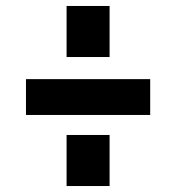

<svg xmlns="http://www.w3.org/2000/svg" viewBox="-20 -662 590 643"><path d="M67 -39ZM203 -210H347V-39H203ZM67 -397H483V-277H67ZM203 -642H347V-471H203Z"/></svg>

Font: Biryani
Style: Bold
Weight: 700
Designer: Dan Reynolds and Mathieu Reguer
Foundry: Dan Reynolds and Mathieu Reguer
Version: Version 1.004; ttfautohint (v1.1) -l 5 -r 5 -G 72 -x 0 -D la